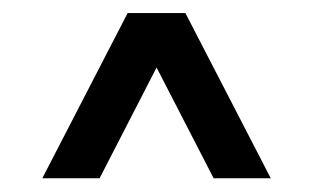

<svg xmlns="http://www.w3.org/2000/svg" viewBox="-20 -709 473 290"><path d="M43.9 -439.7 172.8 -689.3H260L389 -439.7H302.7L216.5 -607L130.4 -439.7Z"/></svg>

Font: Big Shoulders Thin
Style: Regular
Weight: 100
Version: Version 2.002